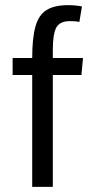

<svg xmlns="http://www.w3.org/2000/svg" viewBox="-20 -725 363 745"><path d="M105 0V-434H29V-500H105Q105 -577 117.5 -622Q130 -667 160.5 -686Q191 -705 244 -705Q273 -705 298 -700L288 -640Q277 -642 268.5 -642.5Q260 -643 251 -643Q213 -643 199 -619Q185 -595 185 -533V-500H302L296 -434H185V0Z"/></svg>

Font: Epunda Sans
Style: Regular
Weight: 400
Designer: Simon Atzbach
Foundry: typofactur
Version: Version 2.204; ttfautohint (v1.8.4.7-5d5b)